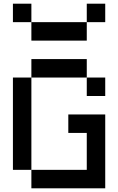

<svg xmlns="http://www.w3.org/2000/svg" viewBox="-20 -1020 640 1040"><path d="M350 -300V-400H550V0H150V-100H50V-600H150V-700H450V-600H550V-500H450V-600H150V-100H450V-300ZM50 -900V-1000H150V-900H450V-1000H550V-900H450V-800H150V-900Z"/></svg>

Font: Matrix Sans
Style: Regular
Weight: 400
Designer: Brad Neil
Version: Version 1.100